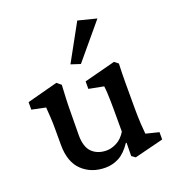

<svg xmlns="http://www.w3.org/2000/svg" viewBox="-124 -759 789 868"><g transform="rotate(-20 270.5 -325.0)"><path d="M459 -75.2 521.5 -59.6V-24.4L381.8 10.7L364.3 -2L365.2 -65.4L362.3 -66.4Q334 -24.4 303.2 -8.3Q272.5 7.8 238.3 7.8Q170.9 7.8 127 -33.7Q83 -75.2 83 -158.2V-242.2Q83 -265.6 81.5 -290Q80.1 -314.5 78.1 -339.8L11.7 -353.5V-389.6L159.2 -428.7L179.7 -412.1Q177.7 -382.8 176.3 -346.2Q174.8 -309.6 174.8 -270.5L173.8 -170.9Q173.8 -114.3 200.2 -88.9Q226.6 -63.5 269.5 -63.5Q293 -63.5 318.4 -76.7Q343.8 -89.8 362.3 -120.1V-228.5Q362.3 -250 361.8 -270Q361.3 -290 360.4 -308.1Q359.4 -326.2 357.4 -339.8L286.1 -353.5V-389.6L436.5 -428.7L455.1 -414.1Q454.1 -389.6 453.6 -368.2Q453.1 -346.7 453.1 -323.7Q453.1 -300.8 453.1 -273.4V-201.2Q453.1 -157.2 455.1 -125Q457 -92.8 459 -75.2ZM293 -470.7 248 -485.4 344.7 -661.1 433.6 -638.7Z"/></g></svg>

Font: Crimson Pro Medium
Style: Regular
Weight: 500
Designer: Jacques Le Bailly
Foundry: Baron von Fonthausen
Version: Version 1.003